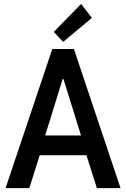

<svg xmlns="http://www.w3.org/2000/svg" viewBox="-20 -973 653 993"><path d="M8.8 0 250.5 -719.7H362.3L603.5 0H481L417 -202.1L407.2 -246.1L308.1 -564.5H304.2L205.6 -246.1L195.3 -202.1L131.8 0ZM141.1 -170.4V-272.5H471.2V-170.4ZM306.6 -756.3 258.3 -808.1 399.4 -952.6 455.1 -880.4Z"/></svg>

Font: Reddit Sans Condensed SemiBold
Style: Regular
Weight: 600
Designer: Stephen Hutchings
Foundry: Reddit
Version: Version 1.014